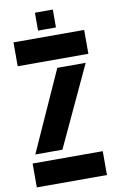

<svg xmlns="http://www.w3.org/2000/svg" viewBox="-101 -993 636 1046"><g transform="rotate(-10 216.5 -469.5)"><path d="M27 -668V-800H418V-668ZM38 -178 238 -622H395L188 -178ZM15 0V-132H403V0ZM170 -840V-939H269V-840Z"/></g></svg>

Font: Big Shoulders Stencil Text Black
Style: Regular
Weight: 900
Designer: Patric King
Foundry: XO Type Co
Version: Version 1.000